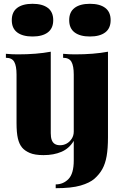

<svg xmlns="http://www.w3.org/2000/svg" viewBox="-20 -802 650 1010"><path d="M273 188V168Q313 168 340.5 139.5Q368 111 368 42V-61Q344 -21 303.5 -3.5Q263 14 209 14Q163 14 136.5 2.5Q110 -9 96 -26Q81 -44 74 -74Q67 -104 67 -155V-410Q67 -455 55 -476.5Q43 -498 11 -498V-519Q43 -516 73 -516Q123 -516 166.5 -519.5Q210 -523 247 -530V-101Q247 -80 252 -66Q257 -52 268 -45Q279 -38 296 -38Q315 -38 331 -47Q347 -56 357.5 -72.5Q368 -89 368 -110V-410Q368 -455 356 -476.5Q344 -498 312 -498V-519Q344 -516 374 -516Q424 -516 467.5 -519.5Q511 -523 548 -530V-80Q548 -21 541 19Q534 59 518.5 87Q503 115 477 138Q452 160 404 174Q356 188 273 188ZM151 -782Q203 -782 231.5 -760.5Q260 -739 260 -696Q260 -653 231.5 -631.5Q203 -610 151 -610Q99 -610 70.5 -631.5Q42 -653 42 -696Q42 -739 70.5 -760.5Q99 -782 151 -782ZM453 -782Q505 -782 533.5 -760.5Q562 -739 562 -696Q562 -653 533.5 -631.5Q505 -610 453 -610Q401 -610 372.5 -631.5Q344 -653 344 -696Q344 -739 372.5 -760.5Q401 -782 453 -782Z"/></svg>

Font: Playfair Display Black
Style: Regular
Weight: 900
Designer: Claus Eggers Sørensen
Foundry: Claus Eggers Sørensen
Version: Version 1.203